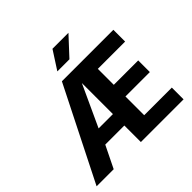

<svg xmlns="http://www.w3.org/2000/svg" viewBox="-196 -1022 1224 1224"><g transform="rotate(-45 416.0 -409.5)"><path d="M329 -630H793V-524H547V-380H767V-275H547V-106H796V0H411V-149H239L166 0H12ZM411 -532 282 -252H411ZM462 -695H353L433 -819H577Z"/></g></svg>

Font: Mukta Vaani
Style: Bold
Weight: 700
Designer: Noopur Datye, Girish Dalvi, Yashodeep Gholap, Pallavi Karambelkar
Foundry: Ek Type
Version: Version 2.538;PS 1.000;hotconv 16.6.51;makeotf.lib2.5.65220;